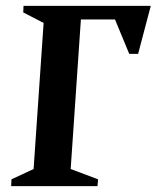

<svg xmlns="http://www.w3.org/2000/svg" viewBox="-20 -632 532 652"><path d="M17.9 0 18.9 -23.1 94.1 -58 128.1 -554 58.9 -589.9 59.9 -612H492L449 -449H418.9L370.5 -565.9H254.7L220 -58L313 -23.1L311.1 0Z"/></svg>

Font: Ancizar Serif Light
Style: Italic
Weight: 300
Italic angle: -4°
Designer: Cesar Puertas, Viviana Monsalve, Julian Moncada, Julian Prieto, Jose Castro, Felipe Aragon, Mariel Hernandez, Sara Alarc
Version: Version 8.100